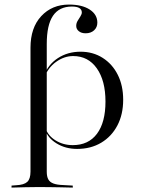

<svg xmlns="http://www.w3.org/2000/svg" viewBox="-20 -651 632 857"><path d="M116.1 -206.5V-437.9Q116.1 -527.4 164.1 -579Q212.1 -630.6 287.9 -630.6Q346 -630.6 380.2 -608.5Q414.5 -586.3 414.5 -550Q414.5 -529 400 -515.7Q385.5 -502.4 362.1 -502.4Q343.5 -502.4 331.9 -511.7Q320.2 -521 320.2 -535.5Q320.2 -547.6 326.6 -558.1Q333.1 -568.5 339.1 -578.2Q345.2 -587.9 345.2 -595.2Q345.2 -621.8 300.8 -621.8Q244.4 -621.8 216.5 -580.6Q188.7 -539.5 188.7 -454.8V-206.5ZM152.4 183.9Q121 183.9 92.3 184.7Q63.7 185.5 31.5 186.3V177.4L52.4 175.8Q87.1 174.2 101.6 160.9Q116.1 147.6 116.1 115.3V-206.5H188.7V115.3Q188.7 137.1 195.6 149.6Q202.4 162.1 218.5 168.1Q234.7 174.2 262.1 175L304.8 177.4V186.3Q277.4 185.5 252 185.1Q226.6 184.7 202.4 184.3Q178.2 183.9 152.4 183.9ZM339.5 -420.2Q395.2 -420.2 438.3 -392.7Q481.5 -365.3 505.6 -317.3Q529.8 -269.4 529.8 -205.6Q529.8 -140.3 504 -91.1Q478.2 -41.9 431.9 -14.1Q385.5 13.7 324.2 13.7Q272.6 13.7 233.1 -10.5Q193.5 -34.7 182.3 -70.2L183.9 -77.4Q194.4 -45.2 228.2 -24.2Q262.1 -3.2 304.8 -3.2Q375 -3.2 412.9 -54Q450.8 -104.8 450.8 -197.6Q450.8 -291.1 412.1 -346Q373.4 -400.8 306.5 -400.8Q266.9 -400.8 230.6 -375Q194.4 -349.2 177.4 -304L175.8 -312.1Q194.4 -362.9 238.3 -391.5Q282.3 -420.2 339.5 -420.2Z"/></svg>

Font: Playfair 144pt SemiExpanded Light
Style: Regular
Weight: 300
Width: 6
Designer: Claus Eggers Sørensen
Foundry: Claus Eggers Sørensen
Version: Version 2.203